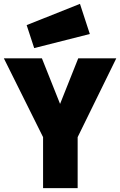

<svg xmlns="http://www.w3.org/2000/svg" viewBox="-27 -974 622 994"><path d="M0 0ZM196 -264 -7 -672H190L284 -436L378 -672H575L375 -264V0H196ZM111 -844 387 -954 438 -798 150 -725Z"/></svg>

Font: Cairo Black
Style: Regular
Weight: 900
Designer: Mohamed Gaber, the designers of Titillium
Foundry: Kief Type Foundry
Version: Version 2.009; ttfautohint (v1.5.33-1714) -l 8 -r 50 -G 200 